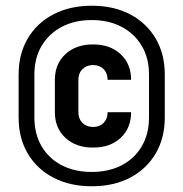

<svg xmlns="http://www.w3.org/2000/svg" viewBox="-20 -760 640 670"><path d="M300 -110Q224 -110 166.5 -140Q109 -170 77 -224Q45 -278 45 -350V-500Q45 -572 77 -626Q109 -680 166.5 -710Q224 -740 300 -740Q377 -740 434 -710Q491 -680 523 -626Q555 -572 555 -500V-350Q555 -278 523 -224Q491 -170 434 -140Q377 -110 300 -110ZM300 -160Q360 -160 405 -183.5Q450 -207 475 -250Q500 -293 500 -350V-500Q500 -557 475 -599.5Q450 -642 405 -666Q360 -690 300 -690Q240 -690 195 -666Q150 -642 125 -599.5Q100 -557 100 -500V-350Q100 -293 125 -250Q150 -207 195 -183.5Q240 -160 300 -160ZM304.7 -245Q244.8 -245 208.1 -279Q171.5 -313.1 171.5 -368.5V-481.5Q171.5 -536.9 208.3 -571Q245 -605 304.7 -605Q364.4 -605 400.9 -571Q437.5 -536.9 437.5 -481.5H355.5Q355.5 -504.7 341.5 -518.8Q327.4 -533 305.2 -533Q282.2 -533 267.9 -518.8Q253.5 -504.7 253.5 -481.5V-368.5Q253.5 -345.3 267.7 -331.2Q281.9 -317 305.2 -317Q327.6 -317 341.6 -331.2Q355.5 -345.3 355.5 -368.5H437.5Q437.5 -313.1 401.1 -279Q364.7 -245 304.7 -245Z"/></svg>

Font: JetBrains Mono
Style: Regular
Weight: 400
Monospace: yes
Designer: Philipp Nurullin, Konstantin Bulenkov
Foundry: JetBrains
Version: Version 2.305